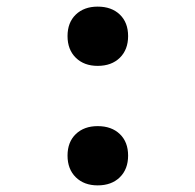

<svg xmlns="http://www.w3.org/2000/svg" viewBox="-20 -550 590 580"><path d="M275 -351Q234 -351 209 -375.5Q184 -400 184 -441Q184 -482 209 -506Q234 -530 275 -530Q317 -530 342 -506Q367 -482 367 -441Q367 -400 342 -375.5Q317 -351 275 -351ZM275 10Q234 10 209 -14.5Q184 -39 184 -80Q184 -121 209 -145Q234 -169 275 -169Q317 -169 342 -145Q367 -121 367 -80Q367 -39 342 -14.5Q317 10 275 10Z"/></svg>

Font: M PLUS Code Latin SemiExpanded Medium
Style: Regular
Weight: 500
Width: 6
Designer: Coji Morishita
Foundry: UNDERFOREST DESIGN
Version: Version 1.002; ttfautohint (v1.8.3)